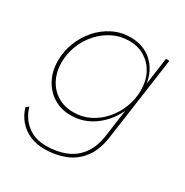

<svg xmlns="http://www.w3.org/2000/svg" viewBox="-163 -629 933 970"><g transform="rotate(30 303.0 -144.5)"><path d="M227 209Q180 209 142 192.5Q104 176 77.5 145.5Q51 115 39 73L55 61Q71 119 115.5 155Q160 191 227 191Q286 191 336 172Q386 153 420 109Q454 65 464 -11L487 -178L490 -175Q459 -99 396.5 -52Q334 -5 258 -5Q200 -5 156.5 -32Q113 -59 88.5 -106Q64 -153 64 -212Q64 -268 84 -319Q104 -370 139.5 -410.5Q175 -451 222.5 -474.5Q270 -498 325 -498Q400 -498 450.5 -452Q501 -406 511 -329L509 -327L532 -493H552L484 -10Q473 71 436 119Q399 167 345 188Q291 209 227 209ZM261 -25Q313 -25 357 -47.5Q401 -70 433.5 -108Q466 -146 484 -193.5Q502 -241 502 -291Q502 -346 480 -388Q458 -430 419 -454.5Q380 -479 327 -479Q276 -479 232 -457Q188 -435 154.5 -397.5Q121 -360 102.5 -312Q84 -264 84 -213Q84 -160 106 -117Q128 -74 168 -49.5Q208 -25 261 -25Z"/></g></svg>

Font: Hanken Grotesk Thin
Style: Italic
Weight: 250
Italic angle: -8°
Designer: Alfredo Marco Pradil
Foundry: Hanken Design Co.
Version: Version 3.013